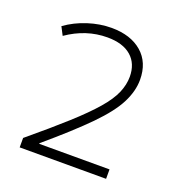

<svg xmlns="http://www.w3.org/2000/svg" viewBox="-91 -810 544 593"><g transform="rotate(20 181.5 -514.0)"><path d="M37 -323Q108 -382 155.5 -425Q203 -468 231 -500.5Q259 -533 270.5 -560Q282 -587 282 -613Q282 -656 254.5 -680Q227 -704 176 -704Q106 -704 44 -661L30 -688Q62 -711 101 -723.5Q140 -736 178 -736Q241 -736 278 -704Q315 -672 315 -615Q315 -578 295 -538.5Q275 -499 225.5 -448.5Q176 -398 90 -325V-323H321V-292H37Z"/></g></svg>

Font: M PLUS 2 ExtraLight
Style: Regular
Weight: 250
Designer: Coji Morishita
Foundry: UNDERFOREST DESIGN
Version: Version 1.001